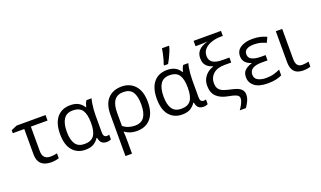

<svg xmlns="http://www.w3.org/2000/svg" viewBox="-96 -1413 3779 2260"><g transform="rotate(-20 1793.5 -282.5)"><path d="M445.3 -535.2V-466.3H236.3V-163.1Q236.3 -104 262.7 -79.6Q289.1 -55.2 333.5 -55.2Q355.5 -55.2 378.7 -58.3Q401.9 -61.5 417.5 -65.9V-4.9Q403.3 1 377 5.9Q350.6 10.7 321.8 10.7Q275.4 10.7 237.3 -3.4Q199.2 -17.6 176.5 -53.5Q153.8 -89.4 153.8 -154.3V-466.3H9.8V-503.9L83 -535.2Z M748.5 9.8Q648.9 9.8 588.9 -59.6Q528.8 -128.9 528.8 -265.6Q528.8 -400.9 588.9 -472.9Q648.9 -544.9 756.8 -544.9Q816.4 -544.9 856.2 -523.4Q896 -502 921.4 -460H927.2Q931.2 -478.5 939 -499Q946.8 -519.5 957.5 -535.2H1022Q1014.6 -512.7 1009 -478Q1003.4 -443.4 1000.2 -404.3Q997.1 -365.2 997.1 -328.6V-118.2Q997.1 -84 1009.3 -70.3Q1021.5 -56.6 1039.6 -56.6Q1047.4 -56.6 1056.4 -58.3Q1065.4 -60.1 1070.3 -62V-2.4Q1062.5 2 1047.1 5.9Q1031.7 9.8 1016.1 9.8Q979 9.8 955.8 -8.8Q932.6 -27.3 923.3 -76.2H917Q894.5 -40.5 855.7 -15.4Q816.9 9.8 748.5 9.8ZM761.7 -57.6Q845.7 -57.6 881.3 -107.4Q917 -157.2 917 -260.7V-268.6Q917 -371.1 883.1 -423.8Q849.1 -476.6 761.7 -476.6Q686 -476.6 649.4 -422.4Q612.8 -368.2 612.8 -264.6Q612.8 -162.1 648.7 -109.9Q684.6 -57.6 761.7 -57.6Z M1629.9 -268.1Q1629.9 -132.8 1566.9 -61.5Q1503.9 9.8 1394.5 9.8Q1306.6 9.8 1246.1 -36.1H1241.7Q1244.1 -18.1 1245.1 16.4Q1246.1 50.8 1246.1 94.2V240.2H1164.1V-275.9Q1164.1 -411.1 1227.5 -478Q1291 -544.9 1399.9 -544.9Q1502.9 -544.9 1566.4 -473.9Q1629.9 -402.8 1629.9 -268.1ZM1396.5 -476.6Q1319.8 -476.6 1283 -425.5Q1246.1 -374.5 1246.1 -273.9V-107.9Q1275.4 -83 1313.7 -70.3Q1352.1 -57.6 1394 -57.6Q1474.1 -57.6 1510.5 -110.8Q1546.9 -164.1 1546.9 -268.1Q1546.9 -372.6 1511.5 -424.6Q1476.1 -476.6 1396.5 -476.6Z M1960.4 9.8Q1860.8 9.8 1800.8 -59.6Q1740.7 -128.9 1740.7 -265.6Q1740.7 -400.9 1800.8 -472.9Q1860.8 -544.9 1968.8 -544.9Q2028.3 -544.9 2068.1 -523.4Q2107.9 -502 2133.3 -460H2139.2Q2143.1 -478.5 2150.9 -499Q2158.7 -519.5 2169.4 -535.2H2233.9Q2226.6 -512.7 2220.9 -478Q2215.3 -443.4 2212.2 -404.3Q2209 -365.2 2209 -328.6V-118.2Q2209 -84 2221.2 -70.3Q2233.4 -56.6 2251.5 -56.6Q2259.3 -56.6 2268.3 -58.3Q2277.3 -60.1 2282.2 -62V-2.4Q2274.4 2 2259 5.9Q2243.7 9.8 2228 9.8Q2190.9 9.8 2167.7 -8.8Q2144.5 -27.3 2135.3 -76.2H2128.9Q2106.4 -40.5 2067.6 -15.4Q2028.8 9.8 1960.4 9.8ZM1973.6 -57.6Q2057.6 -57.6 2093.3 -107.4Q2128.9 -157.2 2128.9 -260.7V-268.6Q2128.9 -371.1 2095 -423.8Q2061 -476.6 1973.6 -476.6Q1897.9 -476.6 1861.3 -422.4Q1824.7 -368.2 1824.7 -264.6Q1824.7 -162.1 1860.6 -109.9Q1896.5 -57.6 1973.6 -57.6ZM1956.1 -606V-619.1Q1965.3 -644 1974.4 -677Q1983.4 -710 1990.7 -743.9Q1998 -777.8 2002 -805.2H2089.4V-794.4Q2084 -771.5 2070.3 -737.8Q2056.6 -704.1 2039.6 -668.9Q2022.5 -633.8 2005.9 -606Z M2350.6 -206.5Q2350.6 -257.3 2370.4 -295.4Q2390.1 -333.5 2422.6 -358.9Q2455.1 -384.3 2493.2 -395.5V-400.9Q2442.4 -415 2413.3 -448Q2384.3 -481 2384.3 -538.6Q2384.3 -586.4 2404.8 -617.4Q2425.3 -648.4 2459.5 -667.5Q2493.7 -686.5 2534.2 -697.8Q2514.6 -695.8 2481.7 -694.1Q2448.7 -692.4 2414.1 -692.4H2381.3V-759.8H2724.6V-696.8H2697.3Q2640.1 -696.8 2586.2 -679.7Q2532.2 -662.6 2497.6 -627.9Q2462.9 -593.3 2462.9 -540Q2462.9 -486.8 2501.2 -459Q2539.6 -431.2 2629.4 -431.2H2710.4V-368.7H2627Q2534.7 -368.7 2485.1 -324.5Q2435.5 -280.3 2435.5 -212.4Q2435.5 -161.1 2456.8 -134.3Q2478 -107.4 2517.1 -94.2Q2556.2 -81.1 2609.9 -69.8Q2686.5 -53.2 2717.5 -25.6Q2748.5 2 2748.5 43.9Q2748.5 86.4 2730 124.8Q2711.4 163.1 2689.5 194.8H2612.3Q2636.7 162.1 2653.8 126.5Q2670.9 90.8 2670.9 63.5Q2670.9 48.3 2662.4 36.4Q2653.8 24.4 2627.2 13.9Q2600.6 3.4 2546.9 -6.3Q2450.2 -22.9 2400.4 -71.3Q2350.6 -119.6 2350.6 -206.5Z M3120.6 -312.5V-246.1H3049.3Q2894.5 -246.1 2894.5 -149.4Q2894.5 -99.6 2935.5 -78.1Q2976.6 -56.6 3039.1 -56.6Q3093.8 -56.6 3136 -69.3Q3178.2 -82 3211.4 -97.7V-25.9Q3181.2 -10.3 3138.2 -0.2Q3095.2 9.8 3034.7 9.8Q2921.9 9.8 2867.7 -34.4Q2813.5 -78.6 2813.5 -145Q2813.5 -204.6 2848.4 -234.1Q2883.3 -263.7 2932.1 -277.3V-282.2Q2886.2 -295.9 2859.4 -325.9Q2832.5 -356 2832.5 -403.3Q2832.5 -472.2 2889.6 -508.5Q2946.8 -544.9 3035.2 -544.9Q3091.8 -544.9 3132.8 -535.4Q3173.8 -525.9 3213.4 -507.8L3183.1 -442.9Q3150.4 -458 3115.5 -467.8Q3080.6 -477.5 3034.7 -477.5Q2910.2 -477.5 2910.2 -397.5Q2910.2 -352.1 2951.9 -332.3Q2993.7 -312.5 3064.9 -312.5Z M3409.7 -535.2V-156.7Q3409.7 -106.4 3429 -81.5Q3448.2 -56.6 3489.7 -56.6Q3510.7 -56.6 3533.7 -60.3Q3556.6 -64 3569.3 -67.9V-4.9Q3555.7 1.5 3529.8 5.6Q3503.9 9.8 3479 9.8Q3435.1 9.8 3401.4 -4.6Q3367.7 -19 3348.6 -54.9Q3329.6 -90.8 3329.6 -154.8V-535.2Z"/></g></svg>

Font: Open Sans
Style: Regular
Weight: 400
Designer: Monotype Design Team
Foundry: Monotype Imaging Inc.
Version: Version 3.000; ttfautohint (v1.8.4)